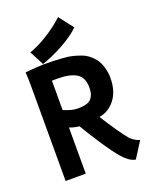

<svg xmlns="http://www.w3.org/2000/svg" viewBox="-162 -955 842 1064"><g transform="rotate(-20 259.0 -423.5)"><path d="M104 -736.8Q155.3 -753.9 213.4 -790.5Q271.5 -827.1 314.9 -867.7L380.4 -783.7Q342.3 -745.6 274.2 -708.3Q206.1 -670.9 147.9 -651.9ZM341.3 -269.5Q414.6 -153.3 457 -103Q483.9 -79.1 509.8 -72.3L450.2 21.5Q430.7 18.6 410.4 3.9Q390.1 -10.7 376 -28.3Q344.7 -63.5 296.6 -136.2Q248.5 -209 219.7 -258.8Q189.9 -261.2 162.6 -272.5V0H43.9V-554.7Q43.9 -603.5 41.5 -641.6Q118.2 -648.9 147.9 -648.9Q184.1 -648.9 208 -648.2Q231.9 -647.5 262.9 -645.3Q293.9 -643.1 316.2 -637.7Q338.4 -632.3 361.8 -624Q385.3 -615.7 403.6 -602.1Q421.9 -588.4 436.5 -570.3Q453.6 -548.8 463.1 -517.1Q472.7 -485.4 472.7 -453.1Q472.7 -374.5 435.1 -326.2Q397.5 -277.8 341.3 -269.5ZM344.7 -442.4Q344.7 -501.5 306.9 -525.1Q269 -548.8 193.4 -548.8Q176.8 -548.8 162.6 -548.3V-375Q211.4 -354.5 243.7 -354.5H247.6Q277.8 -354.5 297.6 -360.8Q317.4 -367.2 327.4 -380.1Q337.4 -393.1 341.1 -407.5Q344.7 -421.9 344.7 -442.4Z"/></g></svg>

Font: Fantasque Sans Mono
Style: Bold
Weight: 700
Monospace: yes
Designer: Jany Belluz
Version: Version 1.8.0 ; ttfautohint (v1.8.2)